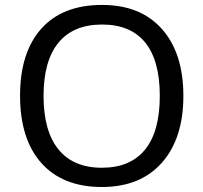

<svg xmlns="http://www.w3.org/2000/svg" viewBox="-20 -745 821 775"><path d="M720.2 -357.9Q720.2 -186.5 633.5 -88.4Q546.9 9.8 391.1 9.8Q233.4 9.8 147.2 -86.7Q61 -183.1 61 -358.9Q61 -533.2 146.7 -629.2Q232.4 -725.1 392.1 -725.1Q547.4 -725.1 633.8 -627.7Q720.2 -530.3 720.2 -357.9ZM155.8 -357.9Q155.8 -216.3 215.8 -142.1Q275.9 -67.9 391.1 -67.9Q505.9 -67.9 565.4 -141.1Q625 -214.4 625 -357.9Q625 -501 565.9 -573.5Q506.8 -646 392.1 -646Q275.9 -646 215.8 -572.5Q155.8 -499 155.8 -357.9Z"/></svg>

Font: NotoPenekeko
Style: Regular
Weight: 400
Designer: Monotype Design team
Foundry: Monotype Imaging Inc.
Version: Version 1.04